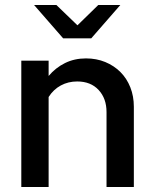

<svg xmlns="http://www.w3.org/2000/svg" viewBox="-20 -746 616 766"><path d="M65 0ZM65 0V-504H174V-443Q202 -476 239.5 -494.5Q277 -513 323 -513Q365 -513 400 -498.5Q435 -484 460.5 -458.5Q486 -433 500 -397.5Q514 -362 514 -320V0H405V-299Q405 -353 373.5 -387Q342 -421 288 -421Q252 -421 222.5 -405Q193 -389 174 -359V0ZM205 -726 289 -645 372 -726H460L344 -593H232L116 -726Z"/></svg>

Font: Rosa Sans Medium
Style: Regular
Weight: 500
Designer: Pentagram / MCKL
Foundry: Pentagram / MCKL
Version: Version 1.005;September 16, 2019;FontCreator 11.5.0.2425 64-